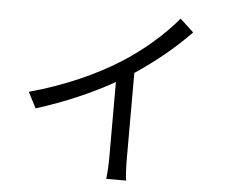

<svg xmlns="http://www.w3.org/2000/svg" viewBox="-55 -847 1110 941"><g transform="rotate(5 500.0 -376.0)"><path d="M86 -361 126 -283C265 -326 402 -386 507 -446V-76C507 -38 504 12 501 31H599C595 11 593 -38 593 -76V-498C695 -566 787 -642 863 -721L796 -783C727 -700 627 -613 523 -548C412 -478 259 -408 86 -361Z"/></g></svg>

Font: Noto Sans HK
Style: Regular
Weight: 400
Designer: Ryoko NISHIZUKA 西塚涼子 (kana, bopomofo & ideographs); Paul D. Hunt (Latin, Greek & Cyrillic); Sandoll Communications 산돌커뮤니
Foundry: Adobe
Version: Version 2.004;hotconv 1.0.118;makeotfexe 2.5.65603